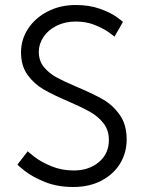

<svg xmlns="http://www.w3.org/2000/svg" viewBox="-20 -735 577 767"><path d="M275 -54Q335 -54 375 -87.5Q415 -121 415 -176Q415 -215 393.5 -242.5Q372 -270 340 -288Q308 -306 253 -330Q192 -356 154 -378Q116 -400 90 -436Q64 -472 64 -526Q64 -577 92 -620Q120 -663 170 -689Q220 -715 283 -715Q337 -715 379 -700Q421 -685 446 -667Q471 -649 471 -647L437 -588Q437 -590 414.5 -606Q392 -622 358 -635.5Q324 -649 283 -649Q240 -649 206 -632Q172 -615 153.5 -587Q135 -559 135 -528Q135 -492 155.5 -467Q176 -442 206.5 -425.5Q237 -409 289 -387Q353 -360 392 -337.5Q431 -315 458.5 -276Q486 -237 486 -178Q486 -125 460 -82Q434 -39 385.5 -13.5Q337 12 273 12Q209 12 159.5 -8Q110 -28 80 -51.5Q50 -75 50 -78L91 -131Q91 -129 117.5 -108.5Q144 -88 185 -71Q226 -54 275 -54Z"/></svg>

Font: Museo Sans Light
Style: Regular
Weight: 300
Designer: Jos Buivenga
Foundry: Jos Buivenga & Rosetta Type Foundry (extension, remastering)
Version: Version 3.600;PS 1.000;hotconv 1.0.88;makeotf.lib2.5.647800;